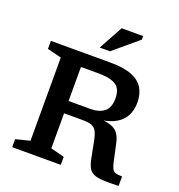

<svg xmlns="http://www.w3.org/2000/svg" viewBox="-161 -1061 1112 1195"><g transform="rotate(20 395.0 -463.0)"><path d="M426.5 -390Q487 -390 520 -416.8Q553 -443.5 553 -503Q553 -541.5 539.5 -566.2Q526 -591 491.5 -603.2Q457 -615.5 395.5 -615.5H213L213.5 -704H447Q537.5 -704 590.8 -682.2Q644 -660.5 667 -620.5Q690 -580.5 690 -527.5Q690 -479 671.5 -441.8Q653 -404.5 614.5 -380.8Q576 -357 516 -348V-352Q563 -348.5 590.5 -335.8Q618 -323 632.2 -299.5Q646.5 -276 653.5 -241L677 -132.5Q683.5 -102 691.5 -86.8Q699.5 -71.5 714.8 -67Q730 -62.5 757.5 -62.5V0Q693 3 653.2 0.5Q613.5 -2 591.2 -12.5Q569 -23 557.8 -44.8Q546.5 -66.5 539.5 -102L518 -211.5Q510.5 -250 499.5 -271Q488.5 -292 467 -300.2Q445.5 -308.5 405.5 -308.5H213.5L212.5 -390ZM284 -704V-76.5L374.5 -53V0H52.5V-53L146 -76.5V-627.5L52.5 -651V-704ZM352.5 -769 439.5 -928.5H582V-905L420.5 -769Z"/></g></svg>

Font: Newsreader 7pt Medium
Style: Regular
Weight: 500
Designer: Hugues Gentile
Foundry: Production Type
Version: Version 1.003